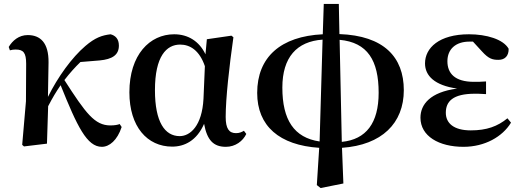

<svg xmlns="http://www.w3.org/2000/svg" viewBox="-20 -725 2632 969"><path d="M494 16C532 16 572 -17 594 -84L584 -99C575 -95 558 -92 537 -92C458 -92 413 -153 305 -321C332 -356 359 -386 386 -412L483 -420C546 -426 580 -447 580 -495C580 -530 561 -546 538 -552C495 -547 460 -535 411 -493C343 -435 272 -337 222 -236L225 -410C226 -510 183 -548 120 -548C75 -548 43 -520 24 -488L30 -471C40 -474 49 -475 59 -475C98 -475 112 -459 112 -403L111 -214L92 6L101 14L217 0L223 -189C246 -233 262 -260 286 -295C370 -86 419 16 494 16Z M849 15C911 15 973 -15 1010 -100C1025 -18 1057 16 1120 16C1168 16 1206 -13 1223 -49L1211 -65C1199 -58 1188 -53 1171 -53C1136 -53 1119 -76 1119 -135C1119 -229 1137 -389 1158 -537L1148 -545L1024 -527L1017 -451C986 -516 930 -552 859 -552C736 -552 633 -449 633 -259C633 -86 723 15 849 15ZM1014 -391 1007 -227C1000 -90 940 -38 887 -38C812 -38 762 -109 762 -270C762 -441 820 -500 889 -500C940 -500 987 -470 1014 -391Z M1593 -11C1464 -30 1405 -120 1405 -283C1405 -436 1478 -516 1608 -525ZM1579 209 1598 224 1713 201 1706 21C1907 7 2018 -103 2018 -270C2018 -437 1917 -545 1693 -553L1690 -705H1614L1609 -552C1397 -542 1278 -437 1278 -256C1278 -89 1390 8 1591 21ZM1694 -524C1835 -511 1891 -420 1891 -257C1891 -104 1828 -21 1705 -9Z M2319 16C2427 16 2516 -35 2559 -106L2541 -128C2491 -87 2436 -67 2356 -67C2269 -67 2230 -104 2230 -156C2230 -212 2264 -252 2377 -252C2389 -252 2402 -252 2433 -250V-314C2408 -312 2392 -312 2372 -312C2275 -312 2238 -355 2238 -416C2238 -477 2280 -515 2349 -515H2367L2412 -466C2447 -427 2467 -423 2496 -423C2529 -423 2548 -444 2547 -479C2520 -527 2435 -552 2347 -552C2196 -552 2125 -483 2125 -405C2125 -343 2173 -294 2287 -278C2151 -260 2102 -198 2102 -131C2102 -38 2195 16 2319 16Z"/></svg>

Font: Noto Serif CJK KR
Style: Bold
Weight: 700
Designer: Ryoko NISHIZUKA 西塚涼子 (kana & ideographs); Frank Grießhammer (Latin, Greek & Cyrillic); Wenlong ZHANG 张文龙 (bopomofo); San
Foundry: Adobe
Version: Version 2.001;hotconv 1.1.0;makeotfexe 2.6.0